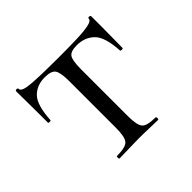

<svg xmlns="http://www.w3.org/2000/svg" viewBox="-111 -528 646 646"><g transform="rotate(-45 211.5 -205.0)"><path d="M119 0Q116.8 0 116.8 -6Q116.8 -12 119 -12Q160.4 -12 172 -25Q183.6 -38 183.6 -81V-303Q183.6 -343.6 174.6 -357.4Q165.6 -371.2 134.2 -371.2Q96.4 -371.2 73.2 -347.5Q50 -323.8 46 -255.4Q45.8 -253.2 39.9 -253.2Q34 -253.2 34 -255.4Q34 -269.4 34 -297.8Q34 -326.2 33.5 -356.2Q33 -386.2 33 -405Q33 -410 39 -410Q45 -410 45 -405Q45 -391.2 91.1 -388.1Q137.2 -385 212 -385Q261 -385 298.4 -386.1Q335.8 -387.2 357 -391.6Q378.2 -396 378.2 -405Q378.2 -410 384.2 -410Q390.2 -410 390.2 -405Q390.2 -386.2 390.2 -356.2Q390.2 -326.2 389.7 -297.8Q389.2 -269.4 389.2 -255.4Q389.2 -253.2 383.3 -253.2Q377.4 -253.2 377.2 -255.4Q373.4 -323.8 348.9 -347.5Q324.4 -371.2 286.8 -371.2Q256.4 -371.2 248.1 -357.4Q239.8 -343.6 239.8 -303V-81Q239.8 -38 251 -25Q262.2 -12 302.6 -12Q305.6 -12 305.6 -6Q305.6 0 302.6 0Q284 0 260.5 -1Q237 -2 212.4 -2Q187.6 -2 163.5 -1Q139.4 0 119 0Z"/></g></svg>

Font: Cormorant Light
Style: Regular
Weight: 300
Designer: Christian Thalmann (Catharsis Fonts)
Foundry: Catharsis Fonts
Version: Version 4.000